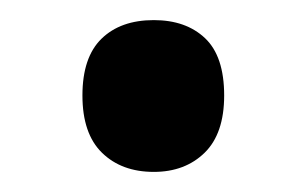

<svg xmlns="http://www.w3.org/2000/svg" viewBox="-20 -252 306 191"><path d="M62 -157Q62 -195 81 -213.5Q100 -232 133 -232Q165 -232 184 -214Q203 -196 203 -157Q203 -119 183.5 -100Q164 -81 133 -81Q101 -81 81.5 -100Q62 -119 62 -157Z"/></svg>

Font: Noto Sans Kannada UI Condensed SemiBold
Style: Regular
Weight: 600
Width: 3
Designer: Jelle Bosma - Monotype Design Team
Foundry: Monotype Imaging Inc.
Version: Version 2.005; ttfautohint (v1.8.4.7-5d5b)